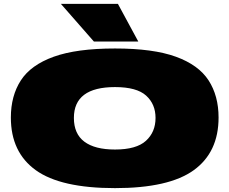

<svg xmlns="http://www.w3.org/2000/svg" viewBox="-20 -960 1183 990"><path d="M573 10Q293 10 164.5 -82.5Q36 -175 36 -354Q36 -466 87.5 -545.5Q139 -625 257 -667.5Q375 -710 573 -710Q770 -710 887 -667.5Q1004 -625 1055.5 -545.5Q1107 -466 1107 -354Q1107 -175 979 -82.5Q851 10 573 10ZM573 -189Q683 -189 732.5 -234Q782 -279 782 -352Q782 -423 733.5 -467Q685 -511 573 -511Q361 -511 361 -352Q361 -270 415 -229.5Q469 -189 573 -189ZM464 -746 294 -940H588L693 -746Z"/></svg>

Font: Georama ExtraExtended Black
Style: Regular
Weight: 900
Width: 8
Designer: Jean-Baptiste Levee
Foundry: Production Type
Version: Version 1.000